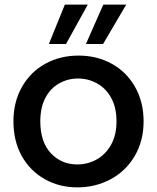

<svg xmlns="http://www.w3.org/2000/svg" viewBox="-20 -800 678 829"><path d="M38 -276Q38 -360 75 -425Q112 -490 176 -525Q240 -560 319 -560Q398 -560 462 -525Q526 -490 563 -425Q600 -360 600 -276Q600 -192 562 -127Q524 -62 458.5 -26.5Q393 9 314 9Q236 9 173 -26.5Q110 -62 74 -126.5Q38 -191 38 -276ZM483 -276Q483 -336 460 -377.5Q437 -419 399 -440Q361 -461 317 -461Q273 -461 235.5 -440Q198 -419 176 -377.5Q154 -336 154 -276Q154 -187 199.5 -138.5Q245 -90 314 -90Q358 -90 396.5 -111Q435 -132 459 -174Q483 -216 483 -276ZM265 -610H191L260 -780H359ZM426 -780H525L425 -610H351Z"/></svg>

Font: Poppins-Tabular Medium
Style: Regular
Weight: 500
Designer: Ninad Kale (Devanagari), Jonny Pinhorn (Latin)
Foundry: Indian Type Foundry
Version: Version 4.004